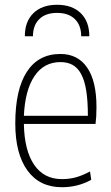

<svg xmlns="http://www.w3.org/2000/svg" viewBox="-20 -775 464 804"><path d="M239 9Q146 9 95 -61Q44 -131 44 -258Q44 -400 92.5 -474.5Q141 -549 233 -549Q306 -549 345 -492Q384 -435 384 -327Q384 -303 383 -287.5Q382 -272 380 -256H80Q82 -145 123 -85Q164 -25 239 -25Q271 -25 298 -32.5Q325 -40 357 -57L362 -22Q306 9 239 9ZM233 -515Q164 -515 124.5 -456.5Q85 -398 80 -290H348Q348 -353 341 -396Q334 -439 319.5 -465.5Q305 -492 283.5 -503.5Q262 -515 233 -515ZM84 -623Q84 -685 120 -720Q156 -755 219 -755Q282 -755 318 -720Q354 -685 354 -623H320Q320 -669 293.5 -695Q267 -721 219 -721Q171 -721 144.5 -695Q118 -669 118 -623Z"/></svg>

Font: Encode Sans Compressed
Style: Thin
Weight: 100
Designer: Pablo Impallari, Andres Torresi
Foundry: Pablo Impallari, Andres Torresi
Version: Version 1.000; ttfautohint (v1.00) -l 8 -r 50 -G 200 -x 14 -